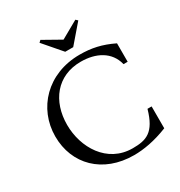

<svg xmlns="http://www.w3.org/2000/svg" viewBox="-211 -1057 1131 1209"><g transform="rotate(-30 354.5 -452.0)"><path d="M360 -771H418L530 -901L516 -914L390 -843H388L262 -914L248 -901ZM411 10C481 10 564 -4 659 -42V-201H629C587 -52 524 -32 425 -32C239 -32 140 -202 140 -366C140 -537 239 -668 413 -668C522 -668 614 -622 639 -520H669V-654C585 -695 514 -710 429 -710C194 -710 39 -543 39 -340C39 -138 184 10 411 10Z"/></g></svg>

Font: Hedvig Letters Serif 24pt
Style: Regular
Weight: 400
Designer: Alexander Örn & Tor Weibull
Foundry: Kanon Foundry
Version: Version 1.000